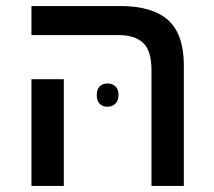

<svg xmlns="http://www.w3.org/2000/svg" viewBox="-20 -615 707 635"><path d="M481 0V-382Q481 -448 453 -473.5Q425 -499 372 -499H84V-595H378Q485 -595 536.5 -548Q588 -501 588 -399V0ZM84 0V-353H191V0ZM300 -301Q300 -320 310 -329.5Q320 -339 336 -339Q351 -339 361.5 -329.5Q372 -320 372 -301Q372 -282 361.5 -272Q351 -262 336 -262Q320 -262 310 -271.5Q300 -281 300 -301Z"/></svg>

Font: Noto Sans Hebrew Medium
Style: Regular
Weight: 500
Designer: Monotype Design Team
Foundry: Monotype Imaging Inc.
Version: Version 2.003